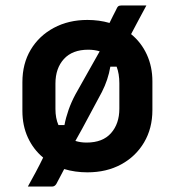

<svg xmlns="http://www.w3.org/2000/svg" viewBox="-20 -620 640 703"><path d="M300 -547Q343 -547 381 -536Q387 -548 392.5 -559.5Q398 -571 404 -582Q409 -594 413 -597Q417 -600 425 -600H516Q501 -572 487 -546Q473 -520 460 -495Q497 -465 517.5 -420.5Q538 -376 538 -322V-217Q538 -150 507.5 -98.5Q477 -47 423.5 -18Q370 11 300 11Q255 11 215 -1Q207 14 199.5 28.5Q192 43 186 54Q180 63 171 63H82Q94 42 110.5 11Q127 -20 138 -43Q102 -73 82 -116.5Q62 -160 62 -214V-319Q62 -387 92.5 -438Q123 -489 177 -518Q231 -547 300 -547ZM303 -438Q245 -438 214 -404Q183 -370 183 -314V-221Q183 -187 194 -162H216Q221 -189 231 -217.5Q241 -246 256 -274Q279 -314 301 -354Q323 -394 345 -432Q326 -438 303 -438ZM353 -283Q329 -239 305 -193.5Q281 -148 256 -104Q275 -98 297 -98Q356 -98 386.5 -132.5Q417 -167 417 -222V-315Q417 -350 407 -376H384Q376 -328 353 -283Z"/></svg>

Font: Recursive Sn Lnr St SmB
Style: Regular
Weight: 600
Version: Version 1.079;hotconv 1.0.112;makeotfexe 2.5.65598; ttfautoh